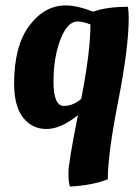

<svg xmlns="http://www.w3.org/2000/svg" viewBox="-20 -463 509 707"><path d="M238 224C294.7 220.7 341 211.7 377 197C377 135 389.8 38.7 415.5 -92C441.2 -222.7 454 -324.3 454 -397C454 -412.3 453 -426 451 -438C399 -438 356.3 -432 323 -420C283.7 -435.3 250 -443 222 -443C170 -443 125.3 -418.2 88 -368.5C50.7 -318.8 32 -247.7 32 -155C32 -99.7 43 -58 65 -30C87 -2 115.7 12 151 12C186.3 12 225 -5 267 -39C243.7 77.7 232 148.7 232 174C232 199.3 234 216 238 224ZM266 -384C278.7 -384 294.3 -380.3 313 -373C313 -305 301.7 -213.7 279 -99C259 -81.7 237.7 -73 215 -73C189.7 -73 177 -102.7 177 -162C177 -221.3 185.5 -273.2 202.5 -317.5C219.5 -361.8 240.7 -384 266 -384Z"/></svg>

Font: Oleo Script
Style: Regular
Weight: 400
Designer: Soytutype
Foundry: Soytutype
Version: Version 1.002